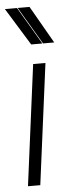

<svg xmlns="http://www.w3.org/2000/svg" viewBox="-62 -809 322 839"><g transform="rotate(-5 98.5 -390.0)"><path d="M80 0H26L95 -530H149ZM195 -616H146L49 -780H101ZM143 -616H94L-7 -780H46Z"/></g></svg>

Font: Tanohe Sans Light
Style: Italic
Weight: 300
Designer: Village Type and Design LLC & Cristiano Sobral
Foundry: Cooper Hewitt Smithsonian Design Museum
Version: Version 1.00;September 29, 2021;FontCreator 13.0.0.2655 64-b